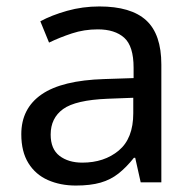

<svg xmlns="http://www.w3.org/2000/svg" viewBox="-20 -565 601 595"><path d="M288 -545Q386 -545 433 -502Q480 -459 480 -365V0H416L399 -76H395Q372 -47 347.5 -27.5Q323 -8 291.5 1Q260 10 215 10Q167 10 128.5 -7Q90 -24 68 -59.5Q46 -95 46 -149Q46 -229 109 -272.5Q172 -316 303 -320L394 -323V-355Q394 -422 365 -448Q336 -474 283 -474Q241 -474 203 -461.5Q165 -449 132 -433L105 -499Q140 -518 188 -531.5Q236 -545 288 -545ZM314 -259Q214 -255 175.5 -227Q137 -199 137 -148Q137 -103 164.5 -82Q192 -61 235 -61Q303 -61 348 -98.5Q393 -136 393 -214V-262Z"/></svg>

Font: ukannada05
Style: Book
Weight: 400
Designer: Jelle Bosma - Monotype Design Team
Foundry: Monotype Imaging Inc.
Version: Version 2.003